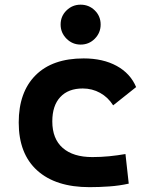

<svg xmlns="http://www.w3.org/2000/svg" viewBox="-20 -771 626 801"><path d="M353.5 9.8Q212.4 9.8 135.3 -59.8Q58.1 -129.4 58.1 -259.8Q58.1 -386.7 128.4 -457Q198.6 -527.3 329.1 -527.3Q409.4 -527.3 466.7 -496.1Q523.9 -464.8 547.9 -407.7L452.1 -331.5Q430.8 -365.1 397.7 -383.5Q364.5 -401.9 325.2 -401.9Q264.9 -401.9 231.6 -366.2Q198.2 -330.5 198.2 -264.6Q198.2 -191.9 241.7 -153.8Q285.2 -115.7 365.2 -115.7Q400.3 -115.7 435.3 -119.1Q470.3 -122.6 503.4 -128.4L517.1 -4.9Q477.6 3.9 435.5 6.8Q393.4 9.8 353.5 9.8ZM316.4 -585Q282.1 -585 257.5 -609.6Q232.9 -634.3 232.9 -668.6Q232.9 -703.6 257.5 -727.5Q282 -751.5 316.2 -751.5Q351.1 -751.5 375.5 -727.5Q399.9 -703.6 399.9 -668.6Q399.9 -634.3 375.6 -609.6Q351.3 -585 316.4 -585Z"/></svg>

Font: Cascadia Mono PL
Style: Regular
Weight: 400
Monospace: yes
Designer: Aaron Bell
Foundry: Saja Typeworks
Version: Version 2102.003